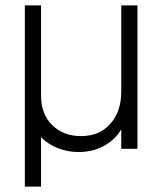

<svg xmlns="http://www.w3.org/2000/svg" viewBox="-20 -551 612 711"><path d="M72 -531H132V-197Q132 -128 173.5 -87.5Q215 -47 280 -47Q348 -47 388.5 -92.5Q429 -138 429 -212V-531H489V0H429V-72Q406 -33 364.5 -10.5Q323 12 271 12Q231 12 195 -2Q159 -16 132 -43V140H72Z"/></svg>

Font: BLUETTI 2.0 Extralight
Style: Roman
Weight: 200
Designer: Stijn de Vries
Foundry: tokotype
Version: Version 2.005;October 31, 2023;FontCreator 14.0.0.2814 64-bi